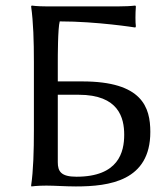

<svg xmlns="http://www.w3.org/2000/svg" viewBox="-20 -668 603 691"><path d="M102 -445V-200C102 -125 100 -54 92 0L93 3C93 3 113 0 147 0C176 0 217 3 253 3C374 3 521 -17 521 -193C521 -282 492 -375 276 -375H188V-445C188 -462 188 -567 195 -591C329 -591 467 -569 467 -569L469 -573C467 -588 467 -617 469 -645L467 -648C451 -646 428 -645 407 -645H147C113 -645 94 -648 94 -648L92 -645C100 -588 102 -520 102 -445ZM188 -327H263C408 -327 427 -243 427 -183C427 -121 407 -32 255 -32C200 -32 188 -51 188 -84Z"/></svg>

Font: Libertinus Sans
Style: Regular
Weight: 400
Designer: Philipp H. Poll, Khaled Hosny
Foundry: Caleb Maclennan
Version: Version 7.050;RELEASE